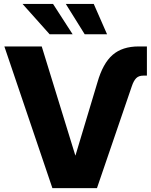

<svg xmlns="http://www.w3.org/2000/svg" viewBox="-20 -966 777 986"><path d="M480.5 -543.5Q508.3 -640.6 558.3 -684.1Q608.4 -727.5 691.9 -727.5H734.4V-577.6H715.3Q692.4 -577.6 679.4 -564.5Q666.5 -551.3 657.2 -523.9L478 0H249L2.4 -727.5H194.3L366.7 -168H367.7ZM234.9 -790 95.7 -945.8H252.4L353 -790ZM415 -790 317.9 -945.8H461.4L529.8 -790Z"/></svg>

Font: Inter Display ExtraBold
Style: Regular
Weight: 800
Designer: Rasmus Andersson
Foundry: rsms
Version: Version 4.000;git-a52131595